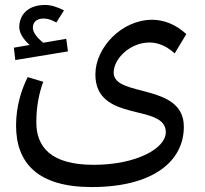

<svg xmlns="http://www.w3.org/2000/svg" viewBox="-20 -653 829 777"><path d="M45 -145C45 6 132 104 351 104C599 104 724 0 724 -140C724 -319 440 -258 440 -359C440 -416 507 -481 585 -481C624 -481 658 -463 687 -437L734 -515C690 -556 640 -573 596 -573C472 -573 366 -460 366 -352C366 -153 651 -237 651 -118C651 -52 531 14 359 14C184 14 127 -60 127 -158C127 -228 140 -281 155 -322L92 -341C68 -292 45 -226 45 -145ZM42 -410 255 -445 248 -496 155 -480C128 -502 113 -523 113 -541C113 -557 122 -578 156 -578C169 -578 185 -575 208 -562L239 -611C212 -625 185 -633 163 -633C92 -633 58 -592 58 -543C58 -521 73 -495 100 -471L36 -460Z"/></svg>

Font: FiraGO Unicode
Style: Regular
Weight: 400
Designer: bBox Type
Foundry: bBox Type GmbH
Version: Version 1.001;PS 001.001;hotconv 1.0.88;makeotf.lib2.5.64775